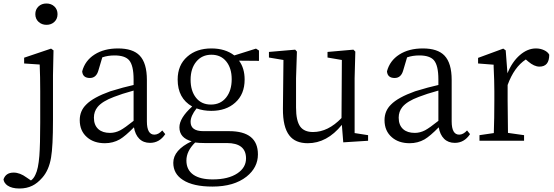

<svg xmlns="http://www.w3.org/2000/svg" viewBox="-103 -805 3169 1098"><path d="M8 273Q-35 273 -60 256Q-80 242 -83 221Q-70 182 -25 182Q11 182 49 210L74 227Q90 216 100 193Q116 161 122 87Q127 23 127 -105V-283Q127 -366 124 -436L35 -442V-475L189 -527L203 -517L200 -375V-118Q200 33 189 96Q177 168 139 211Q111 243 82 257Q50 273 8 273ZM163 -663Q136 -663 117.5 -680Q99 -697 99 -724Q99 -751 117 -768Q135 -785 162.5 -785Q190 -785 208 -768Q226 -751 226 -724Q226 -697 208 -680Q190 -663 163 -663Z M497 14Q434 14 395 -20Q353 -56 353 -118Q353 -171 390 -207Q430 -248 528 -283Q606 -307 661 -319V-351Q661 -431 635 -461Q611 -488 552 -488Q514 -488 482 -477L460 -403Q448 -359 411 -359Q370 -359 367 -397Q383 -458 437.5 -493Q492 -528 572 -528Q657 -528 696 -487Q737 -444 737 -348V-111Q737 -35 780 -35Q803 -35 825 -59L842 -38Q809 12 755 12Q717 12 693.5 -11.5Q670 -35 663 -77Q614 -27 582 -8Q543 14 497 14ZM526 -45Q556 -45 585 -60Q611 -74 661 -114V-287Q592 -268 549 -251Q482 -226 455 -193Q434 -167 434 -132Q434 -89 460 -66Q484 -45 526 -45Z M1112 262Q1001 262 943 224Q888 189 888 126Q888 53 993 3Q923 -16 923 -77Q923 -130 996 -196Q913 -243 913 -350Q913 -433 968 -481Q1021 -528 1106 -528Q1185 -528 1237 -488L1361 -527L1378 -516V-457L1264 -458Q1296 -415 1296 -350Q1296 -266 1242 -218Q1190 -171 1105 -171Q1060 -171 1021 -185Q987 -142 987 -108Q987 -55 1060 -55H1207Q1372 -55 1372 78Q1372 153 1307 205Q1235 262 1112 262ZM1113 221Q1203 221 1255 186Q1304 153 1304 101Q1304 13 1194 13H1066Q1037 13 1013 10Q963 59 963 113Q963 167 1004 195Q1043 221 1113 221ZM1103 -207Q1158 -207 1190 -247Q1222 -287 1222 -352Q1222 -415 1191 -453.5Q1160 -492 1106 -492Q1052 -492 1019.5 -452.5Q987 -413 987 -349Q987 -285 1018 -246Q1049 -207 1103 -207Z M1657 14Q1586 14 1552 -30Q1514 -78 1515 -184L1518 -462L1435 -476V-508L1585 -521L1595 -510L1590 -358V-190Q1590 -114 1614 -81Q1637 -50 1687 -50Q1773 -50 1850 -130L1852 -462L1770 -476V-508L1918 -521L1929 -510L1925 -358V-44L2002 -32V0L1860 9L1852 -91Q1767 14 1657 14Z M2240 14Q2177 14 2138 -20Q2096 -56 2096 -118Q2096 -171 2133 -207Q2173 -248 2271 -283Q2349 -307 2404 -319V-351Q2404 -431 2378 -461Q2354 -488 2295 -488Q2257 -488 2225 -477L2203 -403Q2191 -359 2154 -359Q2113 -359 2110 -397Q2126 -458 2180.5 -493Q2235 -528 2315 -528Q2400 -528 2439 -487Q2480 -444 2480 -348V-111Q2480 -35 2523 -35Q2546 -35 2568 -59L2585 -38Q2552 12 2498 12Q2460 12 2436.5 -11.5Q2413 -35 2406 -77Q2357 -27 2325 -8Q2286 14 2240 14ZM2269 -45Q2299 -45 2328 -60Q2354 -74 2404 -114V-287Q2335 -268 2292 -251Q2225 -226 2198 -193Q2177 -167 2177 -132Q2177 -89 2203 -66Q2227 -45 2269 -45Z M2639 0V-32L2721 -44Q2724 -128 2724 -228V-283Q2724 -342 2720 -424Q2720 -431 2720 -435L2631 -442V-474L2775 -527L2789 -517L2799 -386Q2826 -452 2870 -490Q2914 -528 2962 -528Q2987 -528 3008.5 -518Q3030 -508 3038 -492Q3038 -424 2982 -424Q2952 -424 2918 -453L2904 -465Q2837 -421 2800 -319V-228Q2800 -157 2802 -45L2894 -32V0Z"/></svg>

Font: GenRyuMin TW R
Style: Regular
Weight: 400
Version: Version 1.501;PS 1;hotconv 16.6.51;makeotf.lib2.5.65220